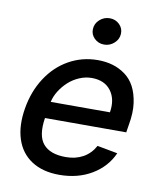

<svg xmlns="http://www.w3.org/2000/svg" viewBox="-85 -824 760 904"><g transform="rotate(10 294.5 -372.5)"><path d="M259.6 11Q180 11 127 -23.6Q73.9 -58.2 53.3 -121.6Q32.7 -185 46.9 -269.2Q60.7 -352.3 102.5 -416.7Q144.2 -481.2 207.6 -516.9Q271 -552.6 345.9 -552.6Q384.2 -552.6 417.1 -543Q449.9 -533.4 478 -512.8Q506 -492.2 522.9 -460Q539.8 -427.9 546.2 -382.6Q552.6 -337.4 541.9 -278.4L535.9 -240.8H147.4Q133.9 -154.8 167.1 -115.8Q200.3 -76.7 275.2 -76.7Q322.1 -76.7 357.6 -96.4Q393.1 -116.1 414.1 -154.5L511.4 -136.4Q481.5 -68.9 414.8 -28.9Q348 11 259.6 11ZM160.9 -320.3H443.9Q454.5 -383.5 424 -424.2Q393.5 -464.8 332 -464.8Q301.8 -464.8 272.7 -452.2Q243.6 -439.6 221.2 -419.2Q198.9 -398.8 182.7 -372.9Q166.5 -346.9 160.9 -320.3ZM360.8 -629.6Q333.5 -629.6 314.5 -648.3Q295.5 -666.9 296.9 -692.8Q297.9 -719.1 318.5 -737.7Q339.1 -756.4 366.8 -756.4Q394.5 -756.4 413.4 -737.7Q432.2 -719.1 430.8 -692.8Q429.7 -666.9 409.1 -648.3Q388.5 -629.6 360.8 -629.6Z"/></g></svg>

Font: Karasuma Gothic
Style: Medium Italic
Weight: 500
Italic angle: 9.39998°
Designer: Rasmus Andersson / Ryoko Nishizuka
Foundry: Genbu
Version: Version 1.00